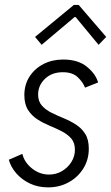

<svg xmlns="http://www.w3.org/2000/svg" viewBox="-20 -770 461 797"><path d="M179.7 7.8Q137.7 7.8 104 -8.3Q70.3 -24.4 47.6 -50.5Q24.9 -76.7 16.6 -106.9L72.8 -131.3Q81.1 -96.2 112.8 -70.8Q144.5 -45.4 183.6 -45.4Q212.9 -45.4 237.1 -59.6Q261.2 -73.7 276.1 -97.2Q291 -120.6 291 -148.4Q291 -177.2 275.9 -194.8Q260.7 -212.4 237.1 -224.6Q213.4 -236.8 186.3 -248Q159.2 -259.3 135.5 -274.4Q111.8 -289.6 96.4 -313.5Q81.1 -337.4 81.1 -375Q81.1 -418.9 102.5 -452.1Q124 -485.4 160.4 -504.2Q196.8 -522.9 242.2 -522.9Q304.2 -522.9 340.8 -492.9Q377.4 -462.9 387.2 -427.7L333 -406.2Q324.2 -429.2 302.5 -449.7Q280.8 -470.2 240.7 -470.2Q195.3 -470.2 166.7 -442.9Q138.2 -415.5 138.2 -377.9Q138.2 -349.6 153.6 -332Q168.9 -314.5 192.9 -302.5Q216.8 -290.5 243.7 -279.5Q270.5 -268.6 294.4 -253.4Q318.4 -238.3 333.5 -214.6Q348.6 -190.9 348.6 -152.8Q348.6 -106.9 325.9 -70.6Q303.2 -34.2 264.9 -13.2Q226.6 7.8 179.7 7.8ZM152.8 -584 125.5 -616.7 286.6 -749.5H306.6L420.9 -616.7L389.2 -584L293.9 -699.2H289.6Z"/></svg>

Font: Reddit Sans Light
Style: Italic
Weight: 300
Italic angle: -11.25°
Designer: Stephen Hutchings
Version: Version 1.013